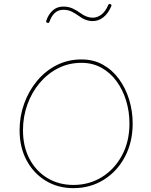

<svg xmlns="http://www.w3.org/2000/svg" viewBox="-20 -974 785 995"><path d="M360.4 1Q279.8 1 216.8 -37.4Q153.8 -75.7 117.7 -143.3Q81.5 -210.9 81.5 -299.3Q81.5 -371.1 105.2 -437Q128.9 -502.9 171.9 -554.7Q214.8 -606.4 273.4 -636.2Q332 -666 402.3 -666Q464.8 -666 513.9 -638.4Q563 -610.8 597.2 -563.7Q631.3 -516.6 649.4 -457.3Q667.5 -397.9 667.5 -334Q667.5 -237.3 627.4 -161.6Q587.4 -85.9 517.8 -42.5Q448.2 1 360.4 1ZM360.4 -15.6Q442.9 -15.6 508.5 -56.6Q574.2 -97.7 612.5 -169.4Q650.9 -241.2 650.9 -334Q650.9 -396 633.5 -452.6Q616.2 -509.3 583.7 -553.5Q551.3 -597.7 505.4 -623Q459.5 -648.4 402.3 -648.4Q336.4 -648.4 281.2 -620.4Q226.1 -592.3 185.1 -543.5Q144 -494.6 121.6 -431.6Q99.1 -368.7 99.1 -299.3Q99.1 -214.8 132.8 -150.9Q166.5 -86.9 225.6 -51.3Q284.7 -15.6 360.4 -15.6ZM225.6 -855.5Q217.3 -858.4 219.7 -866.2Q230 -897.9 252.2 -918.9Q274.4 -939.9 308.1 -939.9Q335.4 -939.9 356.9 -929.9Q378.4 -919.9 396.5 -906.2Q429.2 -882.3 460.4 -882.3Q483.4 -882.3 504.6 -897.7Q525.9 -913.1 541 -948.2Q544.4 -956.1 552.2 -952.6Q560.1 -949.2 556.6 -941.4Q540 -903.3 515.1 -884Q490.2 -864.7 460.4 -864.7Q423.3 -864.7 386.7 -892.6Q369.1 -905.3 350.6 -914.3Q332 -923.3 308.1 -923.3Q281.7 -923.3 263.9 -906.7Q246.1 -890.1 236.3 -861.3Q233.4 -853 225.6 -855.5Z"/></svg>

Font: Mikhak-DS1-FD Thin
Style: Regular
Weight: 100
Designer: Amin Abedi
Version: Version 3.2